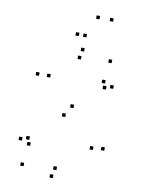

<svg xmlns="http://www.w3.org/2000/svg" viewBox="-103 -1022 826 1113"><g transform="rotate(10 310.0 -465.0)"><path d="M553.5 -186V-206H533.5V-186ZM335 -398.5V-418.5H315V-398.5ZM171 -549.5V-569.5H151V-549.5ZM328.5 -683.5V-703.5H308.5V-683.5ZM490.5 -570.5V-590.5H470.5V-570.5ZM501.5 -537V-557H481.5V-537ZM542.5 -548.5V-568.5H522.5V-548.5ZM507.5 -693.5V-713.5H487.5V-693.5ZM338.5 -732V-752H318.5V-732ZM105.5 -548V-568H85.5V-548ZM297 -339.5V-359.5H277V-339.5ZM488 -179V-199H468V-179ZM300 -27.5V-47.5H280V-27.5ZM125.5 -139.5V-159.5H105.5V-139.5ZM114.5 -173V-193H94.5V-173ZM73.5 -161.5V-181.5H53.5V-161.5ZM108.5 -16.5V-36.5H88.5V-16.5ZM287.5 22V2H267.5V22ZM293 -815V-835H273V-815ZM394 -931.5V-951.5H374V-931.5ZM474 -931.5V-951.5H454V-931.5ZM337.5 -815V-835H317.5V-815Z"/></g></svg>

Font: Monaspace Xenon Dots Var
Style: Regular
Weight: 400
Designer: Riley Cran and the Lettermatic Team
Version: Version 1.100 (Monaspace Xenon Dots)